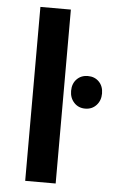

<svg xmlns="http://www.w3.org/2000/svg" viewBox="-53 -779 486 816"><g transform="rotate(5 189.5 -371.0)"><path d="M216 -742V0H86V-742ZM313 -467Q342 -467 360.5 -448Q379 -429 379 -398Q379 -368 360.5 -348Q342 -328 313 -328Q284 -328 265.5 -348Q247 -368 247 -398Q247 -429 265.5 -448Q284 -467 313 -467Z"/></g></svg>

Font: QuotatisMedium
Style: Regular
Weight: 500
Designer: Julieta Ulanovsky
Foundry: Quotatis-Medium
Version: Version 4.000;PS 004.000;hotconv 1.0.88;makeotf.lib2.5.64775